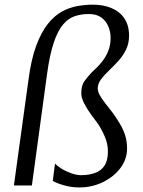

<svg xmlns="http://www.w3.org/2000/svg" viewBox="-20 -794 611 822"><path d="M102 -453Q113.5 -540.5 135.2 -598.8Q157 -657 185.2 -692.2Q213.5 -727.5 246 -745Q278.5 -762.5 312.2 -768.2Q346 -774 378 -774Q422 -774 457 -759.5Q492 -745 512.2 -715.5Q532.5 -686 532.5 -641Q532.5 -607 519 -580.2Q505.5 -553.5 485.5 -531.8Q465.5 -510 445.5 -491Q425.5 -472 412 -453.8Q398.5 -435.5 398.5 -415Q398.5 -402.5 406.8 -387.2Q415 -372 430.2 -352.5Q445.5 -333 465.5 -307Q479 -287.5 492.5 -265.5Q506 -243.5 515 -217.2Q524 -191 524 -158.5Q524 -112 495.2 -74.2Q466.5 -36.5 420 -14Q373.5 8.5 320 8.5Q285 8.5 253.2 -0.8Q221.5 -10 206 -19.5L215.5 -94Q223.5 -84.5 242 -72.8Q260.5 -61 284 -52.5Q307.5 -44 329.5 -44Q362 -44.5 387.5 -53.8Q413 -63 427.5 -85Q442 -107 442 -145.5Q442 -179 428.2 -210.2Q414.5 -241.5 399 -264.5Q385 -282.5 368.5 -305.5Q352 -328.5 340 -352Q328 -375.5 328 -395.5Q328 -427.5 341.2 -446.2Q354.5 -465 373.5 -485Q397.5 -506 415.5 -528.2Q433.5 -550.5 443.5 -575.8Q453.5 -601 453.5 -631Q453.5 -657 444 -680.5Q434.5 -704 414 -719Q393.5 -734 360 -734Q328 -734 300.2 -724.8Q272.5 -715.5 249.8 -688.8Q227 -662 209.8 -610.5Q192.5 -559 181 -474L116.5 0H39.5Z"/></svg>

Font: Merriweather Light
Style: Italic
Weight: 300
Italic angle: -7.8°
Designer: Eben Sorkin
Foundry: Eben Sorkin
Version: Version 2.101